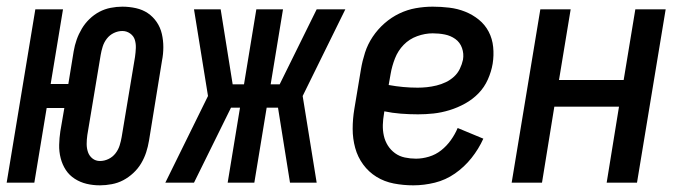

<svg xmlns="http://www.w3.org/2000/svg" viewBox="-29 -548 2049 576"><path d="M271 8Q250 8 231 3.5Q212 -1 195.5 -11.5Q179 -22 168.5 -38Q158 -54 153 -73.5Q148 -93 148.5 -113.5Q149 -134 152 -154L164 -224H111L74 0H-9L77 -520H160L123 -296H176L192 -394Q195 -412 201 -429Q207 -446 216.5 -462Q226 -478 239.5 -491Q253 -504 269 -512.5Q285 -521 303 -524.5Q321 -528 338 -528Q359 -528 379 -523.5Q399 -519 414.5 -508.5Q430 -498 441 -482Q452 -466 456.5 -446.5Q461 -427 461 -406.5Q461 -386 457 -366L418 -126Q415 -108 409.5 -91Q404 -74 394.5 -58Q385 -42 371 -29Q357 -16 341 -7.5Q325 1 306.5 4.5Q288 8 271 8ZM271 -65Q284 -65 296.5 -71Q309 -77 317.5 -88Q326 -99 330 -112Q334 -125 336 -137L376 -377Q378 -391 378.5 -404Q379 -417 375.5 -428.5Q372 -440 361.5 -447.5Q351 -455 338 -455Q325 -455 312.5 -449Q300 -443 291.5 -432Q283 -421 279 -408Q275 -395 273 -383L233 -143Q231 -129 231 -116Q231 -103 235 -91.5Q239 -80 248.5 -72.5Q258 -65 271 -65Z M467 0 595 -260 553 -520H633L669 -295H703L740 -520H820L783 -295H810L921 -520H1007L879 -260L921 0H841L805 -225H771L734 0H654L691 -225H664L553 0Z M1211 8Q1181 8 1152.5 2.5Q1124 -3 1100.5 -17.5Q1077 -32 1060.5 -54.5Q1044 -77 1036.5 -104.5Q1029 -132 1029 -161.5Q1029 -191 1034 -221L1054 -341Q1058 -365 1066 -390Q1074 -415 1089 -437.5Q1104 -460 1124.5 -478Q1145 -496 1169 -507.5Q1193 -519 1218.5 -523.5Q1244 -528 1269 -528Q1294 -528 1319 -525Q1344 -522 1366.5 -513Q1389 -504 1407.5 -489Q1426 -474 1437 -453Q1448 -432 1450.5 -407Q1453 -382 1449 -357Q1445 -333 1434.5 -309.5Q1424 -286 1406.5 -268Q1389 -250 1366.5 -237.5Q1344 -225 1319.5 -217.5Q1295 -210 1271.5 -207.5Q1248 -205 1225 -205Q1199 -205 1173.5 -207Q1148 -209 1124 -214L1123 -207Q1120 -190 1119.5 -173.5Q1119 -157 1122.5 -141Q1126 -125 1134.5 -111.5Q1143 -98 1156 -88.5Q1169 -79 1185.5 -75.5Q1202 -72 1219 -72Q1238 -72 1258 -78Q1278 -84 1294.5 -97Q1311 -110 1323.5 -127.5Q1336 -145 1344 -164L1421 -132Q1407 -101 1385.5 -74Q1364 -47 1336 -27.5Q1308 -8 1275.5 0Q1243 8 1211 8ZM1224 -285Q1238 -285 1252 -286.5Q1266 -288 1280.5 -291.5Q1295 -295 1308.5 -301.5Q1322 -308 1333 -318Q1344 -328 1350.5 -341.5Q1357 -355 1360 -369Q1363 -387 1357 -404Q1351 -421 1337 -431Q1323 -441 1305.5 -444.5Q1288 -448 1269 -448Q1246 -448 1222.5 -439.5Q1199 -431 1182 -413.5Q1165 -396 1156 -373Q1147 -350 1143 -327L1137 -293Q1159 -289 1180.5 -287Q1202 -285 1224 -285Z M1506 0 1592 -520H1683L1648 -308H1842L1877 -520H1968L1882 0H1791L1828 -228H1634L1597 0Z"/></svg>

Font: Iosevka Term Curly Medium
Style: Italic
Weight: 500
Italic angle: -9°
Designer: Belleve Invis
Foundry: Belleve Invis
Version: Version 32.3.0